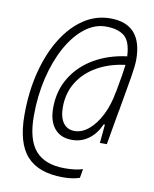

<svg xmlns="http://www.w3.org/2000/svg" viewBox="-90 -771 766 957"><g transform="rotate(10 293.0 -292.5)"><path d="M294.9 118.7Q171.4 118.7 111.8 53.2Q52.2 -12.2 52.2 -154.8Q52.2 -272 77.6 -371.8Q103 -471.7 148.9 -545.9Q194.8 -620.1 256.6 -661.4Q318.4 -702.6 391.1 -702.6Q553.2 -702.6 553.2 -521.5Q553.2 -493.2 543.5 -433.6Q533.7 -374 512.7 -255.9H512.2L481.9 -82H446.8L455.6 -176.3H449.2Q427.2 -126.5 390.1 -99.6Q353 -72.8 306.6 -72.8Q249 -72.8 218 -109.9Q187 -147 187 -213.4Q187 -300.3 228 -367.7Q269 -435.1 341.1 -477.1Q413.1 -519 505.9 -530.8Q502.4 -606 469.7 -632.3Q437 -658.7 376.5 -658.7Q319.8 -658.7 269.5 -619.4Q219.2 -580.1 180.9 -511Q142.6 -441.9 120.8 -351.1Q99.1 -260.3 99.1 -157.7Q99.1 -37.6 147.5 17.6Q195.8 72.8 295.9 72.8Q351.6 72.8 386.7 61L378.9 106.4Q343.8 118.7 294.9 118.7ZM504.9 -487.3Q423.8 -477.1 362.8 -442.1Q301.8 -407.2 267.8 -352.1Q233.9 -296.9 233.9 -225.6Q233.9 -174.8 254.2 -146.7Q274.4 -118.7 311.5 -118.7Q348.6 -118.7 383.1 -147.5Q417.5 -176.3 443.6 -227.5Q469.7 -278.8 481.4 -346.7H481.9Q492.7 -405.3 497.8 -437.3Q502.9 -469.2 504.9 -487.3Z"/></g></svg>

Font: CaskaydiaCove NFP ExtraLight
Style: Italic
Weight: 200
Italic angle: -10°
Designer: Aaron Bell
Foundry: Saja Typeworks
Version: Version 2111.001; VTT 6.35;Nerd Fonts 3.1.1